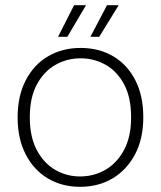

<svg xmlns="http://www.w3.org/2000/svg" viewBox="-20 -709 621 741"><path d="M289 12Q219 12 164.5 -20.5Q110 -53 79 -113.5Q48 -174 48 -256Q48 -339 79.5 -399.5Q111 -460 166 -492Q221 -524 291 -524Q362 -524 416.5 -492Q471 -460 502 -400Q533 -340 533 -256Q533 -173 501 -113Q469 -53 414.5 -20.5Q360 12 289 12ZM289 -28Q342 -28 386.5 -53.5Q431 -79 458.5 -130Q486 -181 486 -256Q486 -333 459 -383.5Q432 -434 387.5 -459Q343 -484 291 -484Q239 -484 194.5 -459Q150 -434 122.5 -383.5Q95 -333 95 -256Q95 -181 122 -130Q149 -79 193 -53.5Q237 -28 289 -28ZM329 -567 393 -689H438L363 -567ZM204 -567 266 -689H312L240 -567Z"/></svg>

Font: DM Sans 12pt ExtraLight
Style: Regular
Weight: 250
Version: Version 4.004;gftools[0.9.30]